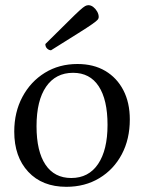

<svg xmlns="http://www.w3.org/2000/svg" viewBox="-20 -709 557 741"><path d="M236 12Q143 12 89 -46Q35 -104 35 -201Q35 -276 66.5 -335Q98 -394 153 -428Q208 -462 279 -462Q341 -462 386 -435.5Q431 -409 456 -361Q481 -313 481 -248Q481 -172 450 -113.5Q419 -55 363.5 -21.5Q308 12 236 12ZM255 -22Q322 -22 358.5 -76Q395 -130 395 -227Q395 -324 361 -376Q327 -428 262 -428Q195 -428 158 -374.5Q121 -321 121 -222Q121 -125 155.5 -73.5Q190 -22 255 -22ZM177 -515Q169 -515 162 -521.5Q155 -528 155 -539Q210 -593 241 -624Q272 -655 287 -668.5Q302 -682 308.5 -685.5Q315 -689 321 -689Q331 -689 340 -682Q349 -675 355 -664.5Q361 -654 361 -643Q361 -638 357 -633Q353 -628 336 -616Q319 -604 281.5 -580.5Q244 -557 177 -515Z"/></svg>

Font: Petrona
Style: Regular
Weight: 400
Designer: Ringo R. Seeber
Foundry: Ringo R. Seeber
Version: Version 2.001; ttfautohint (v1.8.3)